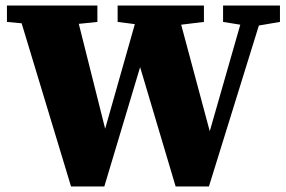

<svg xmlns="http://www.w3.org/2000/svg" viewBox="-20 -672 1029 692"><path d="M989 -652V-593L913 -580L733 0H613L485 -430L356 0H236L58 -588L5 -593V-652H331V-593L264 -586L359 -208L466 -585L404 -593V-652H715V-593L633 -583L736 -199L846 -583L784 -593V-652Z"/></svg>

Font: TypoPRO Source Serif Pro
Style: Regular
Weight: 900
Designer: Frank Grießhammer
Foundry: Adobe Systems Incorporated
Version: Version 1.017;PS 1.0;hotconv 1.0.79;makeotf.lib2.5.61930